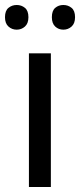

<svg xmlns="http://www.w3.org/2000/svg" viewBox="-31 -843 321 770"><path d="M173 -93H85V-629H173ZM-11 -774Q-11 -800 3 -811.5Q17 -823 36 -823Q55 -823 69 -811.5Q83 -800 83 -774Q83 -749 69 -736.5Q55 -724 36 -724Q17 -724 3 -736.5Q-11 -749 -11 -774ZM177 -774Q177 -800 190.5 -811.5Q204 -823 223 -823Q242 -823 256 -811.5Q270 -800 270 -774Q270 -749 256 -736.5Q242 -724 223 -724Q204 -724 190.5 -736.5Q177 -749 177 -774Z"/></svg>

Font: Noto Sans Kannada UI
Style: Regular
Weight: 400
Designer: Jelle Bosma - Monotype Design Team
Foundry: Monotype Imaging Inc.
Version: Version 2.005; ttfautohint (v1.8.4.7-5d5b)